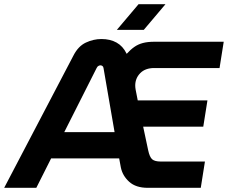

<svg xmlns="http://www.w3.org/2000/svg" viewBox="-60 -900 1092 920"><path d="M-40 0 292 -634Q315 -679 351.5 -696Q388 -713 426 -713Q468 -713 498.5 -696Q529 -679 546 -644L547 -642Q565 -662 583.5 -675Q602 -688 625 -694Q648 -700 680 -700H1012L992 -574H679Q636 -574 612 -549.5Q588 -525 588 -490Q588 -486 588.5 -480.5Q589 -475 590 -470L600 -419H934L914 -293H626L650 -180Q657 -147 669.5 -136.5Q682 -126 710 -126H922L902 0H648Q591 0 559 -29Q527 -58 519 -98L511 -141H185L114 0ZM248 -267H489L436 -574Q435 -581 430.5 -584Q426 -587 421 -587Q417 -587 411.5 -584Q406 -581 403 -574ZM500 -757 604 -880H733L629 -757Z"/></svg>

Font: MuseoModerno SemiBold
Style: Italic
Weight: 600
Italic angle: -9°
Designer: Pablo Cosgaya, Héctor Gatti, Marcela Romero, and the Authors of The MuseoModerno Project.
Foundry: Omnibus-Type Team
Version: Version 1.003